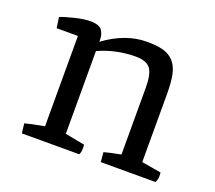

<svg xmlns="http://www.w3.org/2000/svg" viewBox="-89 -595 797 712"><g transform="rotate(20 310.0 -239.0)"><path d="M58.6 0 54.2 -38.1Q72.8 -43.5 130.4 -54.2V-410.6H46.4L40.5 -452.6Q56.2 -459.5 93.5 -468.8Q130.9 -478 155.8 -478Q174.8 -478 187 -473.1Q199.2 -468.3 204.1 -458.7Q209 -449.2 210.4 -442.9Q211.9 -436.5 212.4 -425.8V-417.5Q294.9 -478 378.4 -478Q418.5 -478 443.4 -471.2Q468.3 -464.4 484.9 -446.5Q501.5 -428.7 508.1 -398.7Q514.6 -368.7 514.6 -320.8V-52.7L591.3 -39.6Q592.3 -35.6 592.3 -25.4Q592.3 -11.2 585.9 0H370.1L366.7 -38.1Q386.7 -43.9 432.6 -52.7V-315.9Q432.6 -371.1 416.5 -391.6Q400.4 -412.1 358.9 -412.1Q281.2 -412.1 212.4 -380.9V-54.2L289.6 -39.6Q290.5 -35.6 290.5 -25.4Q290.5 -9.8 285.2 0Z"/></g></svg>

Font: Fjord
Style: One
Weight: 400
Designer: Viktoriya Grabowska
Foundry: Viktoriya Grabowska
Version: Version 1.002